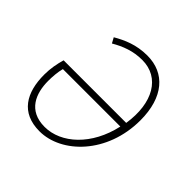

<svg xmlns="http://www.w3.org/2000/svg" viewBox="-137 -610 742 742"><g transform="rotate(45 234.0 -239.0)"><path d="M176 12C296 12 422 -112 422 -294C422 -420 360 -490 264 -490C204 -490 160 -470 122 -448L134 -426C172 -448 212 -464 262 -464C358 -464 410 -376 390 -248H48C40 -220 34 -190 34 -156C34 -58 74 12 176 12ZM178 -14C88 -14 62 -82 62 -150C62 -172 64 -200 70 -222H384C356 -94 268 -14 178 -14Z"/></g></svg>

Font: Source Sans Pro ExtraLight
Style: Italic
Weight: 200
Italic angle: -11°
Designer: Paul D. Hunt
Foundry: Adobe Systems Incorporated
Version: Version 3.006;hotconv 1.0.111;makeotfexe 2.5.65597